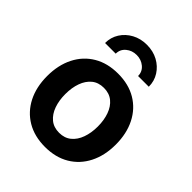

<svg xmlns="http://www.w3.org/2000/svg" viewBox="-216 -903 1044 1044"><g transform="rotate(45 305.5 -381.5)"><path d="M305.7 10.7Q224.6 10.7 165.3 -24.4Q106 -59.6 73.7 -123Q41.5 -186.5 41.5 -270.5Q41.5 -355 73.7 -418.7Q106 -482.4 165.3 -517.6Q224.6 -552.7 305.7 -552.7Q386.7 -552.7 445.8 -517.6Q504.9 -482.4 537.1 -418.7Q569.3 -355 569.3 -270.5Q569.3 -186.5 537.1 -123Q504.9 -59.6 445.8 -24.4Q386.7 10.7 305.7 10.7ZM305.7 -98.1Q347.2 -98.1 375 -121.1Q402.8 -144 416.7 -183.1Q430.7 -222.2 430.7 -271Q430.7 -319.8 416.7 -358.9Q402.8 -397.9 375 -420.7Q347.2 -443.4 305.7 -443.4Q263.7 -443.4 236.1 -420.7Q208.5 -397.9 194.6 -359.1Q180.7 -320.3 180.7 -271Q180.7 -222.2 194.6 -183.1Q208.5 -144 236.1 -121.1Q263.7 -98.1 305.7 -98.1ZM305.2 -774.4Q353.5 -774.4 391.4 -753.9Q429.2 -733.4 451.4 -698.5Q473.6 -663.6 473.6 -620.1H391.1Q391.1 -653.3 365.7 -674.6Q340.3 -695.8 305.2 -695.8Q270 -695.8 244.6 -674.6Q219.2 -653.3 219.2 -620.1H137.2Q137.2 -663.6 159.4 -698.5Q181.6 -733.4 219.5 -753.9Q257.3 -774.4 305.2 -774.4Z"/></g></svg>

Font: Inter
Style: 650
Weight: 650
Designer: Rasmus Andersson
Foundry: rsms
Version: Version 4.001;git-66647c0bb